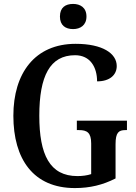

<svg xmlns="http://www.w3.org/2000/svg" viewBox="-20 -947 692 977"><path d="M352 -799C388 -799 420 -818 420 -863C420 -909 388 -927 352 -927C313 -927 285 -909 285 -863C285 -818 313 -799 352 -799ZM361 10C438 10 503 -6 568 -39V-213C568 -273 584 -285 618 -285H626V-333H371V-285H382C422 -285 444 -273 444 -217V-61C423 -54 398 -51 374 -51C233 -51 180 -160 180 -358C180 -560 234 -666 362 -666C440 -666 474 -604 474 -533C539 -533 574 -566 574 -611C574 -675 502 -724 365 -724C157 -724 48 -574 48 -358C48 -137 150 10 361 10Z"/></svg>

Font: Noto Serif Armenian Condensed SemiBold
Style: Regular
Weight: 600
Width: 3
Designer: Monotype Design Team
Foundry: Monotype Imaging Inc.
Version: Version 2.008